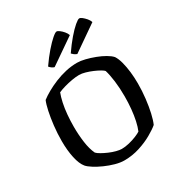

<svg xmlns="http://www.w3.org/2000/svg" viewBox="-218 -1122 1202 1276"><g transform="rotate(-30 383.0 -484.0)"><path d="M365 0Q334 0 296.5 -10.5Q259 -21 223 -37Q187 -53 158.5 -71Q130 -89 117 -104Q93 -133 80.5 -190.5Q68 -248 68 -319Q68 -378 74.5 -435Q81 -492 91 -538.5Q101 -585 112 -610Q135 -628 168.5 -647Q202 -666 243 -683Q284 -700 328 -710Q372 -720 416 -720Q442 -720 476.5 -711.5Q511 -703 546.5 -689.5Q582 -676 610.5 -659.5Q639 -643 654 -626Q669 -603 678.5 -567Q688 -531 693 -488Q698 -445 698 -399Q698 -342 691.5 -285.5Q685 -229 674.5 -182.5Q664 -136 651 -107Q628 -87 583.5 -61.5Q539 -36 482.5 -18Q426 0 365 0ZM388 -75Q415 -75 446 -82.5Q477 -90 503.5 -101Q530 -112 541 -120Q553 -148 561.5 -187Q570 -226 574.5 -272.5Q579 -319 579 -369Q579 -433 572 -487Q565 -541 554 -577Q549 -584 530 -595Q511 -606 485.5 -617Q460 -628 433.5 -635.5Q407 -643 387 -643Q363 -643 331.5 -637.5Q300 -632 270.5 -623.5Q241 -615 221 -606Q210 -578 201.5 -538.5Q193 -499 189 -453.5Q185 -408 185 -361Q185 -300 193 -242Q201 -184 220 -144Q229 -134 250 -122Q271 -110 296.5 -99Q322 -88 347 -81.5Q372 -75 388 -75ZM447 -769Q434 -774 425 -781Q416 -788 411 -794Q446 -845 480 -884.5Q514 -924 540 -946Q566 -968 576 -968Q585 -968 597.5 -958Q610 -948 622.5 -933.5Q635 -919 640 -903ZM273 -769Q264 -771 254 -778Q244 -785 237 -794Q273 -846 307 -885Q341 -924 366.5 -946Q392 -968 402 -968Q410 -968 423.5 -958Q437 -948 449.5 -933Q462 -918 467 -903Z"/></g></svg>

Font: Texturina Medium
Style: Regular
Weight: 500
Designer: Guillermo Torres Carreño
Foundry: Omnibus-Type
Version: Version 1.003